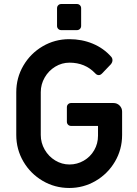

<svg xmlns="http://www.w3.org/2000/svg" viewBox="-20 -923 682 956"><path d="M61 -251V-464Q61 -536 96.5 -596.5Q132 -657 192.5 -692.5Q253 -728 325 -728Q388 -728 442 -705.5Q496 -683 534 -640Q540 -633 540 -623Q540 -613 532 -603L488 -557Q480 -549 472 -549Q462 -549 454 -558Q404 -611 326 -611Q288 -611 255 -591Q222 -571 202.5 -537Q183 -503 183 -464V-251Q183 -212 202.5 -178Q222 -144 255 -124Q288 -104 326 -104Q364 -104 397 -123Q430 -142 449 -175Q468 -208 468 -247V-296H334Q325 -296 319 -302Q313 -308 313 -317V-389Q313 -398 319 -404Q325 -410 334 -410H545Q563 -410 575.5 -397.5Q588 -385 588 -367V-251Q588 -179 552.5 -118.5Q517 -58 456.5 -22.5Q396 13 325 13Q253 13 192.5 -22.5Q132 -58 96.5 -118.5Q61 -179 61 -251ZM264 -794V-882Q264 -891 270 -897Q276 -903 285 -903H363Q372 -903 378 -897Q384 -891 384 -882V-794Q384 -785 378 -779Q372 -773 363 -773H285Q276 -773 270 -779Q264 -785 264 -794Z"/></svg>

Font: Miriam Libre
Style: Bold
Weight: 700
Designer: Michal Sahar
Foundry: Hagilda
Version: Version 1.001